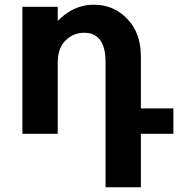

<svg xmlns="http://www.w3.org/2000/svg" viewBox="-20 -568 771 815"><path d="M716 0H578V227H428V-305Q428 -429 337 -429Q292 -429 258.5 -396.5Q225 -364 225 -301V0H75V-539H225V-479Q292 -548 378 -548Q463 -548 520 -488Q578 -429 578 -328V-108H716Z"/></svg>

Font: Montserrat_am3
Style: Bold
Weight: 700
Designer: Julieta Ulanovsky
Foundry: Julieta Ulanovsky. Armenina letters added by Vahan Hovhannisyan
Version: Version 2.001